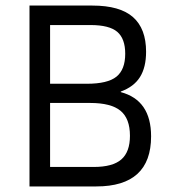

<svg xmlns="http://www.w3.org/2000/svg" viewBox="-20 -670 620 690"><path d="M86 0V-650H312Q411 -650 458 -608.5Q505 -567 505 -484Q505 -428 483 -393Q461 -358 414 -341V-339Q523 -310 523 -180Q523 0 326 0ZM160 -369H292Q367 -369 398.5 -394.5Q430 -420 430 -477Q430 -531 401.5 -555.5Q373 -580 305 -580H160ZM160 -70H317Q385 -70 416 -97Q447 -124 447 -182Q447 -244 413 -272Q379 -300 304 -300H160Z"/></svg>

Font: Sometype Mono
Style: Regular
Weight: 400
Monospace: yes
Designer: Ryoichi Tsunekawa
Foundry: Dharma Type
Version: Version 1.000; ttfautohint (v1.8.3)